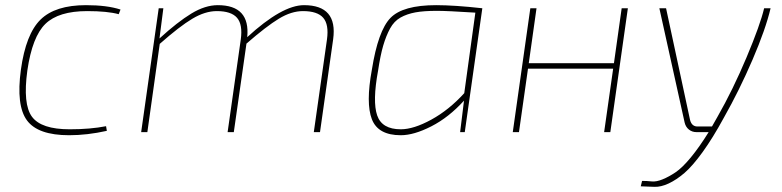

<svg xmlns="http://www.w3.org/2000/svg" viewBox="-20 -512 3029 744"><path d="M391 -23 394 -5Q318 12 248 12Q127 12 84.5 -45.5Q42 -103 61 -242Q80 -380 137 -436Q194 -492 313 -492Q395 -492 447 -475L440 -457Q396 -469 318 -469Q207 -469 156 -419.5Q105 -370 86 -239Q68 -108 104 -59.5Q140 -11 250 -11Q330 -11 391 -23Z M613 -480 598 -363Q668 -427 721.5 -459.5Q775 -492 824 -492Q950 -492 938 -368Q1073 -492 1158 -492Q1289 -492 1271 -360L1220 0H1196L1247 -359Q1255 -417 1232.5 -443Q1210 -469 1154 -469Q1109 -469 1060.5 -439.5Q1012 -410 935 -343L886 0H862L913 -359Q921 -417 898.5 -443Q876 -469 820 -469Q775 -469 725.5 -439.5Q676 -410 599 -342L551 0H527L595 -480Z M1763 0 1778 -122Q1719 -57 1651.5 -22.5Q1584 12 1533 12Q1445 12 1421 -50Q1397 -112 1421 -242Q1445 -393 1493 -442.5Q1541 -492 1670 -492Q1741 -492 1849 -480L1781 0ZM1779 -151 1822 -463Q1713 -470 1673 -470Q1622 -470 1589.5 -464Q1557 -458 1532 -444Q1507 -430 1491.5 -401.5Q1476 -373 1465 -335.5Q1454 -298 1445 -238Q1423 -119 1441.5 -65Q1460 -11 1533 -11Q1583 -11 1651.5 -48.5Q1720 -86 1779 -151Z M2413 -480 2345 0H2321L2356 -246H2026L1991 0H1967L2035 -480H2059L2029 -267H2359L2389 -480Z M2941 -480H2966Q2947 -399 2896 -280.5Q2845 -162 2785 -56Q2742 23 2702.5 77.5Q2663 132 2632 158.5Q2601 185 2571 199Q2541 213 2515.5 212Q2490 211 2463 210L2468 189Q2487 189 2505 191Q2523 193 2547.5 183Q2572 173 2598 155.5Q2624 138 2657 98Q2690 58 2726 0H2679Q2662 0 2649.5 -10Q2637 -20 2633 -37L2535 -480H2561L2654 -47Q2661 -20 2686 -22H2739L2760 -59Q2820 -164 2873 -290Q2926 -416 2941 -480Z"/></svg>

Font: Exo 2.0 Thin
Style: Italic
Weight: 250
Italic angle: -8°
Designer: Natanael Gama
Version: Version 1.001;PS 001.001;hotconv 1.0.70;makeotf.lib2.5.58329